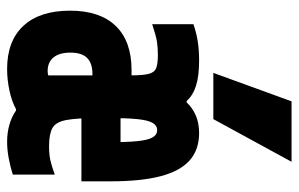

<svg xmlns="http://www.w3.org/2000/svg" viewBox="-170 -660 840 540"><g transform="rotate(90 250.0 -390.0)"><path d="M174 10Q95 10 52.5 -36Q10 -82 10 -167Q10 -251 53 -295.5Q96 -340 177 -340H222V-230H188Q158 -230 143 -215Q128 -200 128 -168Q128 -137 141.5 -120.5Q155 -104 180 -104Q183 -104 187 -104.5Q191 -105 192 -106V-336Q192 -371 188 -387.5Q184 -404 172 -409Q160 -414 135 -414Q114 -414 97.5 -411.5Q81 -409 48 -398V-514Q71 -522 95.5 -526Q120 -530 151 -530Q193 -530 220.5 -521.5Q248 -513 264 -495H268Q284 -512 305.5 -521Q327 -530 354 -530Q401 -530 431 -503.5Q461 -477 475.5 -422Q490 -367 490 -280V-199H283V-309H391L380 -264V-274Q380 -326 377 -356Q374 -386 366.5 -399Q359 -412 346 -412Q333 -412 325.5 -399Q318 -386 315 -356Q312 -326 312 -274V-246Q312 -187 317.5 -157Q323 -127 340 -117.5Q357 -108 391 -108Q414 -108 430 -111.5Q446 -115 471 -124V-6Q449 1 425 5.5Q401 10 379 10Q353 10 330.5 3.5Q308 -3 291 -15H287Q265 -3 234.5 3.5Q204 10 174 10ZM315 -570H185L265 -790H435Z"/></g></svg>

Font: M PLUS Code Latin
Style: Bold
Weight: 700
Designer: Coji Morishita
Foundry: UNDERFOREST DESIGN
Version: Version 1.002; ttfautohint (v1.8.3)